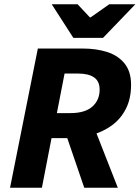

<svg xmlns="http://www.w3.org/2000/svg" viewBox="-20 -878 653 898"><path d="M27 0 157 -651H367Q431 -651 482 -634.5Q533 -618 563 -580.5Q593 -543 593 -482Q593 -416 568.5 -368.5Q544 -321 502.5 -291Q461 -261 408 -246.5Q355 -232 298 -232H221L176 0ZM246 -349H309Q378 -349 412 -379.5Q446 -410 446 -459Q446 -498 420 -516Q394 -534 345 -534H282ZM374 0 283 -266 389 -362 531 0ZM323 -701 222 -858H343L400 -797H404L491 -858H613L462 -701Z"/></svg>

Font: Source Sans 3 ExtraBold
Style: Italic
Weight: 800
Italic angle: -11°
Version: Version 3.052;hotconv 1.1.0;makeotfexe 2.6.0